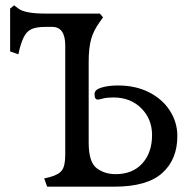

<svg xmlns="http://www.w3.org/2000/svg" viewBox="-20 -701 726 721"><path d="M146 -31 167 -36Q201 -45 213 -62Q225 -79 225 -120V-530Q225 -600 176 -600H152Q119 -600 101.5 -593Q84 -586 73.5 -569Q63 -552 54 -519L49 -497L18 -508V-669L33 -681L49 -669Q73 -650 151 -650H355L367 -636L355 -619Q332 -588 322.5 -555Q313 -522 313 -469V-166Q313 -92 343 -69.5Q373 -47 414 -47Q478 -47 514.5 -87.5Q551 -128 551 -194Q551 -254 510.5 -294.5Q470 -335 406 -335Q381 -335 366.5 -331Q352 -327 347 -327Q335 -327 335 -348Q335 -364 360.5 -372Q386 -380 423 -380Q490 -380 540.5 -354Q591 -328 618.5 -284.5Q646 -241 646 -190Q646 -102 589 -51Q532 0 409 0H157Z"/></svg>

Font: Kurale
Style: Regular
Weight: 400
Designer: Eduardo Rodriguez Tunni
Foundry: Eduardo Rodriguez Tunni
Version: Version 2.000